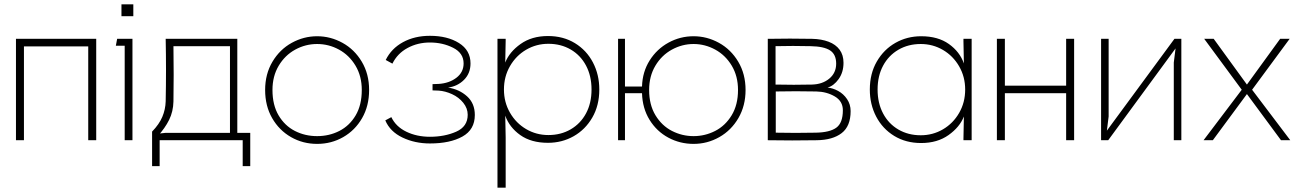

<svg xmlns="http://www.w3.org/2000/svg" viewBox="-20 -650 6040 890"><path d="M91 0H54V-470H426V0H389V-435H91Z M598 -630V-575H543V-630ZM594 0H558V-438H517L523 -470H594Z M784 -180Q783 -133 764 -94.5Q745 -56 711 -19L700 -29L746 -34H1046V-436H784Q785 -375 785 -302.5Q785 -230 784 -180ZM748 -180Q751 -325 748 -470H1080V-34H1140V120H1105V0H720V120H685V-40Q718 -74 732.5 -108.5Q747 -143 748 -180Z M1243 -233Q1243 -163 1271.5 -115Q1300 -67 1347 -43Q1394 -19 1450 -19Q1506 -19 1553 -43Q1600 -67 1628.5 -115Q1657 -163 1657 -233Q1657 -297 1628 -345.5Q1599 -394 1551.5 -420Q1504 -446 1450 -446Q1396 -446 1348.5 -420Q1301 -394 1272 -345.5Q1243 -297 1243 -233ZM1209 -233Q1209 -307 1243 -364Q1277 -421 1332.5 -451.5Q1388 -482 1450 -482Q1512 -482 1567.5 -451.5Q1623 -421 1657 -364Q1691 -307 1691 -233Q1691 -159 1658.5 -102.5Q1626 -46 1571 -14.5Q1516 17 1450 17Q1384 17 1329 -14.5Q1274 -46 1241.5 -102.5Q1209 -159 1209 -233Z M1973 15Q2066 15 2123.5 -17Q2181 -49 2181 -117Q2181 -171 2145 -203.5Q2109 -236 2057 -244Q2101 -250 2131 -280Q2161 -310 2161 -356Q2161 -417 2107.5 -450.5Q2054 -484 1973 -484Q1902 -484 1848 -454.5Q1794 -425 1768 -372L1799 -355Q1822 -402 1869 -427.5Q1916 -453 1973 -453Q2032 -453 2080.5 -428.5Q2129 -404 2129 -356Q2129 -315 2095.5 -289.5Q2062 -264 2013 -261Q2002 -260 1985 -260V-231Q2002 -231 2013 -230Q2044 -228 2075.5 -213.5Q2107 -199 2127.5 -173.5Q2148 -148 2148 -118Q2148 -63 2094.5 -39.5Q2041 -16 1973 -16Q1912 -16 1863.5 -39.5Q1815 -63 1794 -107L1766 -92Q1788 -40 1845.5 -12.5Q1903 15 1973 15Z M2722 -235Q2722 -298 2696.5 -346Q2671 -394 2625.5 -420.5Q2580 -447 2522 -447Q2466 -447 2419 -419.5Q2372 -392 2344 -343.5Q2316 -295 2316 -235Q2316 -176 2344 -127.5Q2372 -79 2419 -51.5Q2466 -24 2522 -24Q2580 -24 2625.5 -50.5Q2671 -77 2696.5 -124.5Q2722 -172 2722 -235ZM2758 -235Q2758 -161 2725.5 -105Q2693 -49 2639 -18.5Q2585 12 2520 12Q2442 12 2391.5 -24Q2341 -60 2322 -114L2324 -12V220H2286V-470H2324V-462L2322 -360Q2341 -409 2393 -446Q2445 -483 2520 -483Q2591 -483 2645 -450Q2699 -417 2728.5 -360.5Q2758 -304 2758 -235Z M2989 -233Q2989 -164 3018.5 -115.5Q3048 -67 3095 -43Q3142 -19 3195 -19Q3248 -19 3295 -43Q3342 -67 3371.5 -115.5Q3401 -164 3401 -233Q3401 -297 3372 -345.5Q3343 -394 3295.5 -420Q3248 -446 3195 -446Q3142 -446 3094.5 -420Q3047 -394 3018 -345.5Q2989 -297 2989 -233ZM2845 -470H2877V-249H2956Q2958 -317 2991.5 -370Q3025 -423 3079 -452.5Q3133 -482 3195 -482Q3257 -482 3312.5 -451.5Q3368 -421 3402 -364Q3436 -307 3436 -233Q3436 -160 3403 -103Q3370 -46 3314.5 -14.5Q3259 17 3195 17Q3132 17 3078 -12Q3024 -41 2991 -94.5Q2958 -148 2956 -218H2877V0H2845Z M3743 -258Q3792 -259 3824 -285.5Q3856 -312 3856 -355Q3856 -398 3827.5 -416.5Q3799 -435 3737 -436Q3656 -438 3575 -436V-258Q3660 -256 3743 -258ZM3761 -35Q3826 -36 3856.5 -58Q3887 -80 3887 -139Q3887 -181 3849.5 -203Q3812 -225 3764 -226Q3668 -228 3576 -226V-35Q3667 -33 3761 -35ZM3745 -470Q3788 -469 3821 -456.5Q3854 -444 3872 -419.5Q3890 -395 3890 -359Q3890 -315 3867.5 -283.5Q3845 -252 3816 -244Q3840 -242 3865 -228.5Q3890 -215 3906.5 -190.5Q3923 -166 3923 -135Q3923 -65 3881.5 -33Q3840 -1 3766 0Q3652 2 3539 0V-470Q3641 -472 3745 -470Z M4454 -235Q4454 -294 4426 -342.5Q4398 -391 4351 -418.5Q4304 -446 4248 -446Q4190 -446 4144.5 -419.5Q4099 -393 4073.5 -345.5Q4048 -298 4048 -235Q4048 -172 4073.5 -124Q4099 -76 4144.5 -49.5Q4190 -23 4248 -23Q4304 -23 4351 -50.5Q4398 -78 4426 -126.5Q4454 -175 4454 -235ZM4448 -356 4446 -458V-470H4484V0H4446V-8L4448 -110Q4429 -61 4377 -24Q4325 13 4250 13Q4179 13 4125 -20Q4071 -53 4041.5 -109.5Q4012 -166 4012 -235Q4012 -309 4044.5 -365Q4077 -421 4131 -451.5Q4185 -482 4250 -482Q4328 -482 4378.5 -446Q4429 -410 4448 -356Z M4959 0H4922V-218H4638V0H4601V-470H4638V-253H4922V-470H4959Z M5456 0H5421V-360L5431 -440L5442 -443L5117 0H5084V-470H5119V-110L5109 -30L5098 -27L5424 -470H5456Z M5736 -234 5562 -470H5606L5760 -258L5914 -470H5958L5784 -234L5961 0H5918L5760 -214L5602 0H5559Z"/></svg>

Font: Kreadon
Style: Regular
Weight: 400
Designer: kohakuno
Foundry: StudioGnu
Version: Version 1.000;Glyphs 3.1.2 (3151)